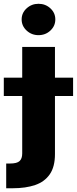

<svg xmlns="http://www.w3.org/2000/svg" viewBox="-91 -795 408 1019"><path d="M26.9 -545.9H200.7V22.9Q200.7 90.3 173.1 130.1Q145.5 169.9 95.5 187Q45.4 204.1 -22.9 204.1H-58.1V72.8H-37.1Q-1 72.8 12.9 59.8Q26.9 46.9 26.9 19.5ZM-70.8 -285.6V-382.8H296.9V-285.6ZM113.3 -608.4Q76.7 -608.4 50.3 -632.8Q23.9 -657.2 23.9 -691.9Q23.9 -726.6 50.3 -750.7Q76.7 -774.9 113.3 -774.9Q150.4 -774.9 176.5 -750.7Q202.6 -726.6 202.6 -691.9Q202.6 -657.2 176.5 -632.8Q150.4 -608.4 113.3 -608.4Z"/></svg>

Font: Inter Tight ExtraBold
Style: Regular
Weight: 800
Designer: Rasmus Andersson
Foundry: rsms
Version: Version 3.004; ttfautohint (v1.8.4.7-5d5b)